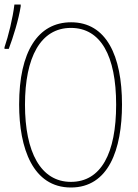

<svg xmlns="http://www.w3.org/2000/svg" viewBox="-32 -823 615 853"><path d="M-12 -613V-606H7C26 -656 51 -736 60 -795V-803H32C25 -743 5 -662 -12 -613ZM283 10C450 10 510 -158 510 -359C510 -576 440 -724 284 -724C136 -724 53 -593 53 -359C53 -164 114 10 283 10ZM283 -15C149 -15 79 -147 79 -358C79 -568 148 -699 283 -699C415 -699 484 -576 484 -358C484 -142 417 -15 283 -15Z"/></svg>

Font: Noto Sans Mono SemiCondensed Thin
Style: Regular
Weight: 100
Width: 4
Designer: Monotype Design Team
Foundry: Monotype Imaging Inc.
Version: Version 2.014